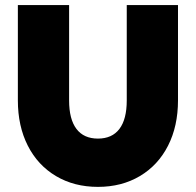

<svg xmlns="http://www.w3.org/2000/svg" viewBox="-20 -727 776 761"><path d="M50.8 -329.1V-707H253.9V-329.1Q253.9 -254.4 283 -216.1Q312 -177.7 368.2 -177.7Q424.3 -177.7 453.4 -216.1Q482.4 -254.4 482.4 -329.1V-707H685.5V-329.1Q685.5 -227.1 646 -149.4Q606.4 -71.8 534.4 -29.1Q462.4 13.7 368.2 13.7Q273.9 13.7 201.9 -29.1Q129.9 -71.8 90.3 -149.4Q50.8 -227.1 50.8 -329.1Z"/></svg>

Font: Wanted Sans ExtraBlack
Style: Regular
Weight: 900
Designer: Original Design by Kil Hyung-jin and Kang Hanbin, Wanted Lab, Inc; Hangeul from Source Han Sans by Jang Soo-young and Ka
Foundry: Wanted Lab, Inc.
Version: Version 1.001